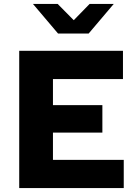

<svg xmlns="http://www.w3.org/2000/svg" viewBox="-20 -959 708 979"><path d="M78 0V-700H607V-556H250V-423H502V-283H250V-144H611V0ZM274 -939 356 -856 437 -939H560L432 -788H276L148 -939Z"/></svg>

Font: Red Hat Text VF
Style: Regular
Weight: 400
Designer: Pentagram, MCKL
Foundry: Pentagram, MCKL
Version: Version 1.023